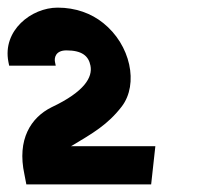

<svg xmlns="http://www.w3.org/2000/svg" viewBox="-137 -851 517 503"><path d="M-68 -368H259L270 -468H49C49 -468 50 -469 51 -469C106 -502 145 -524 182 -572C227 -631 205 -734 133 -791C102 -816 61 -831 14 -831C-55 -831 -131 -771 -115 -689L-113 -679H9L7 -689C5 -699 8 -719 37 -719C77 -719 95 -705 100 -679C106 -649 85 -611 -2 -570C-56 -543 -93 -486 -73 -394Z"/></svg>

Font: Charger EcoBlack
Style: OpObl
Weight: 1000
Designer: Jasper
Foundry: Cannot Into Space Fonts
Version: Version 1.1